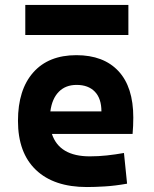

<svg xmlns="http://www.w3.org/2000/svg" viewBox="-20 -752 626 782"><path d="M334 9.8Q199.7 9.8 126.5 -59.8Q53.2 -129.4 53.2 -259.8Q53.2 -386.7 115.5 -457Q177.7 -527.3 291 -527.3Q401.9 -527.3 462.4 -462.4Q522.9 -397.5 522.9 -273.4Q522.9 -238.3 520 -206.5H191.4Q221.7 -115.2 345.7 -115.2Q380.9 -115.2 415 -118.9Q449.2 -122.6 484.9 -128.9L497.6 -3.9Q447.8 4.9 406.7 7.3Q365.7 9.8 334 9.8ZM185.1 -298.3H393.1Q393.1 -350.6 366.5 -378.4Q339.8 -406.2 292 -406.2Q247.1 -406.2 219.5 -378.2Q191.9 -350.1 185.1 -298.3ZM83 -609.4V-731.9H502.9V-609.4Z"/></svg>

Font: Cascadia Code NF
Style: Bold
Weight: 700
Monospace: yes
Designer: Aaron Bell
Foundry: Saja Typeworks
Version: Version 2404.023; ttfautohint (v1.8.4)